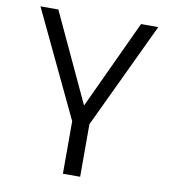

<svg xmlns="http://www.w3.org/2000/svg" viewBox="-82 -807 783 878"><g transform="rotate(10 309.0 -368.0)"><path d="M269 0V-244L35 -736H118L310 -324L502 -736H582L349 -244V0Z"/></g></svg>

Font: Exo Thin
Style: Regular
Weight: 400
Version: Version 2.000